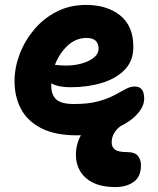

<svg xmlns="http://www.w3.org/2000/svg" viewBox="-20 -539 640 779"><path d="M291 10Q204 10 148 -18.5Q92 -47 65.5 -96.5Q39 -146 39 -210Q39 -264 59.5 -318.5Q80 -373 118 -418.5Q156 -464 209.5 -491.5Q263 -519 329 -519Q415 -519 468 -476Q521 -433 521 -349Q521 -292 486 -256Q451 -220 393 -202.5Q335 -185 265 -185Q241 -185 221.5 -189Q202 -193 188 -201Q188 -195 188 -190Q188 -154 208.5 -135.5Q229 -117 280 -117Q338 -117 377 -127.5Q416 -138 442.5 -152Q469 -166 488.5 -177Q508 -188 527 -188Q565 -188 565 -139Q565 -104 530.5 -69.5Q496 -35 434.5 -12.5Q373 10 291 10ZM331 -385Q288 -385 254.5 -354Q221 -323 203 -276Q212 -275 223 -274Q234 -273 249 -273Q282 -273 312 -281.5Q342 -290 361 -305.5Q380 -321 380 -341Q380 -385 331 -385ZM448 220Q371 220 329.5 184Q288 148 288 89Q288 43 311.5 4.5Q335 -34 376 -57.5Q417 -81 467 -81Q480 -81 489.5 -76Q499 -71 499 -59Q499 -53 495.5 -47.5Q492 -42 480 -35Q433 -5 433 39Q433 57 446 67.5Q459 78 494 78Q528 78 540 94Q552 110 552 131Q552 178 522.5 199Q493 220 448 220Z"/></svg>

Font: Shantell Sans Normal
Style: Bold
Weight: 700
Designer: Stephen Nixon, Anya Danilova, Shantell Martin
Foundry: Arrow Type
Version: Version 1.009;[a7da0bfa3]